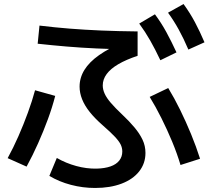

<svg xmlns="http://www.w3.org/2000/svg" viewBox="-20 -875 1040 953"><path d="M452 58Q391 58 332 42.5Q273 27 225 -2L262 -91Q307 -65 358.5 -51Q410 -37 459 -38Q500 -39 528.5 -49Q557 -59 572 -78Q587 -97 587 -123Q587 -141 579 -157.5Q571 -174 550.5 -196Q530 -218 491 -252Q451 -287 425.5 -319Q400 -351 387.5 -382.5Q375 -414 375 -445Q375 -489 399 -528Q423 -567 472 -601.5Q521 -636 596 -668L621 -630Q535 -631 459 -634.5Q383 -638 311.5 -644Q240 -650 167 -658L176 -748Q250 -739 325 -733Q400 -727 483 -723.5Q566 -720 663 -719V-598Q606 -579 567.5 -556.5Q529 -534 509.5 -507.5Q490 -481 490 -451Q490 -431 499.5 -410Q509 -389 530.5 -364Q552 -339 588 -305Q622 -273 647.5 -242.5Q673 -212 687.5 -181.5Q702 -151 702 -116Q702 -64 671 -24.5Q640 15 583.5 36.5Q527 58 452 58ZM18 -90Q46 -141 71.5 -199Q97 -257 118.5 -316Q140 -375 154 -427L254 -399Q240 -344 218 -284Q196 -224 169 -163.5Q142 -103 112 -48ZM876 -56Q859 -113 834.5 -172Q810 -231 781.5 -288Q753 -345 723 -394L815 -438Q845 -389 874 -330Q903 -271 928.5 -209Q954 -147 973 -87ZM776 -576Q750 -631 725.5 -674Q701 -717 671 -758L749 -804Q781 -761 806 -715Q831 -669 856 -615ZM915 -629Q891 -685 867 -728.5Q843 -772 814 -812L891 -855Q923 -811 947.5 -765Q972 -719 995 -665Z"/></svg>

Font: M PLUS 2 Thin Medium
Style: Regular
Weight: 500
Version: Version 1.001